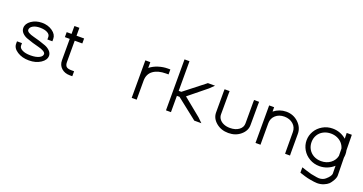

<svg xmlns="http://www.w3.org/2000/svg" viewBox="-47 -1713 5478 2900"><g transform="rotate(20 2692.5 -263.0)"><path d="M579 -413V-373H499V-413Q499 -453 455.5 -477.5Q412 -502 338 -503Q265 -503 221.5 -477.5Q178 -452 177 -413Q177 -390 208 -371.5Q239 -353 286 -341.5Q333 -330 388.5 -313Q444 -296 491.5 -278Q539 -260 572 -227Q605 -194 607 -151Q607 -81 530 -30.5Q453 20 344 20Q343 20 342 20Q233 20 155 -30Q77 -80 77 -150V-190H157V-150Q157 -111 206.5 -85.5Q256 -60 337 -60Q340 -60 342 -60Q426 -60 476.5 -85Q527 -110 527 -149Q525 -172 492 -191Q459 -210 411.5 -221.5Q364 -233 309 -249.5Q254 -266 207 -284Q160 -302 128.5 -335.5Q97 -369 97 -413Q97 -482 168 -532Q239 -582 338 -583Q437 -583 508 -532.5Q579 -482 579 -413Z M893 -497V-152Q894 -101 918 -80.5Q942 -60 1002 -60H1042V20H1002Q919 20 866.5 -27.5Q814 -75 813 -152V-497H775H735V-577H775H813V-664V-704H893V-664V-577H975H1015V-497H975Z M2077 -490Q2131 -534 2207 -558.5Q2283 -583 2359 -583H2399V-503H2359Q2230 -503 2154 -448Q2078 -393 2077 -287V-282V-242V-20V20H1997V-20V-242V-282Q1997 -282 1997 -283Q1997 -284 1997 -284.5Q1997 -285 1997 -286V-543V-583H2077V-543Z M2670 -242H2628V-20V20H2548V-20V-242V-322V-759V-799H2628V-759V-322H2670L2989 -572L3002 -583H3117L3046 -514L2760 -282L3046 -49L3117 20H3002L2989 9Z M3270 -543 3271 -582H3352L3351 -542L3350 -207Q3350 -165 3375 -131.5Q3400 -98 3444 -79Q3488 -60 3544 -60Q3546 -60 3547 -60Q3634 -60 3689.5 -101.5Q3745 -143 3744 -207V-543L3745 -582H3826L3825 -542L3824 -207Q3824 -116 3744 -48Q3664 20 3549 20Q3548 20 3547 20Q3432 20 3351.5 -47Q3271 -114 3270 -207Z M4067 -513Q4154 -582 4264 -583Q4380 -583 4461 -506Q4542 -429 4541 -326V-20L4542 21H4463L4462 -19L4461 -326Q4461 -404 4405.5 -453Q4350 -502 4264 -503Q4178 -503 4122.5 -453.5Q4067 -404 4067 -326V-286V-20V20H3987V-20V-286V-326V-543V-583H4067V-543Z M4698 -282Q4698 -361 4738.5 -430Q4779 -499 4851.5 -541Q4924 -583 5011 -583Q5135 -583 5232 -501L5231 -552L5230 -593H5312L5313 -554L5316 -346Q5323 -315 5323 -284Q5323 -255 5318 -228L5323 57Q5323 92 5298 137Q5273 182 5246 209Q5219 234 5171.5 253.5Q5124 273 5066 273Q5042 273 5018 269Q4951 260 4909 250Q4867 240 4808 220L4778 210V124L4845 146Q4902 165 4938 173.5Q4974 182 5035 191Q5053 194 5070 194Q5133 194 5177 154V153Q5203 132 5223 104Q5243 76 5243 57L5241 -69Q5195 -27 5136 -3.5Q5077 20 5013 20Q5012 20 5011 20Q4924 20 4851.5 -22Q4779 -64 4738.5 -133.5Q4698 -203 4698 -282ZM5009 -60Q5010 -60 5011 -60Q5096 -60 5158.5 -106Q5221 -152 5238 -227L5236 -344Q5223 -391 5191 -427Q5159 -463 5112.5 -483Q5066 -503 5011 -503Q4945 -503 4891.5 -475Q4838 -447 4808 -396.5Q4778 -346 4778 -282Q4778 -218 4808 -167.5Q4838 -117 4890.5 -88.5Q4943 -60 5009 -60Z"/></g></svg>

Font: Nordica Advanced
Style: RegularExtended
Weight: 300
Version: Version 1.07